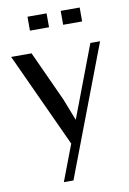

<svg xmlns="http://www.w3.org/2000/svg" viewBox="-95 -692 621 923"><g transform="rotate(-10 215.0 -230.5)"><path d="M207.5 -0.5 207 0 -4.9 -460H94.7L207 -214.8L248.5 -108.4L381.8 -460H429.2L187 176.8H140.1ZM199.2 -568.8H106V-636.7H199.2ZM360.8 -568.8H268.1V-636.7H360.8Z"/></g></svg>

Font: Federo
Style: Regular
Weight: 400
Designer: Olexa M. Volochay | Cyreal.org
Foundry: Olexa M. Volochay | Cyreal.org
Version: Version 1.000